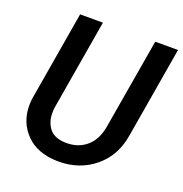

<svg xmlns="http://www.w3.org/2000/svg" viewBox="-130 -826 907 951"><g transform="rotate(20 324.0 -350.0)"><path d="M527.8 -710.9 446.3 -232.4C438 -185.5 419.9 -149.9 391.1 -125.5C362.8 -101.1 327.6 -88.9 286.6 -88.9C284.7 -88.9 282.2 -88.9 280.3 -88.9C240.2 -90.3 211.9 -102.1 194.8 -124.5C177.7 -147 169.4 -173.8 169.4 -204.6C169.4 -214.4 169.9 -224.1 171.4 -234.9L252 -710.9H131.8L51.3 -235.4L49.8 -216.8C49.3 -211.4 49.3 -206.1 49.3 -201.2C49.3 -141.1 69.3 -91.3 108.9 -51.3C148.4 -11.2 203.6 9.3 274.4 10.7C276.4 10.7 278.8 10.7 280.8 10.7C354.5 10.7 418 -11.2 471.2 -55.7C524.4 -100.1 556.2 -160.2 567.4 -235.8L647.9 -710.9Z"/></g></svg>

Font: Roboto Medium
Style: Italic
Weight: 500
Italic angle: -12°
Designer: Google
Version: Version 2.137; 2017